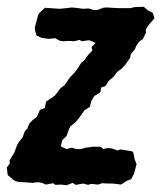

<svg xmlns="http://www.w3.org/2000/svg" viewBox="-23 -534 477 568"><path d="M157 -101 174 -93 189 -97 203 -93H216L230 -97L252 -100H275L283 -93L294 -96L307 -95L325 -89L334 -92L369 -86L372 -80L375 -64L381 -48L373 -19L365 -4L352 1L335 12L312 9H297L279 8L267 12L246 10L238 13L223 9L201 13L192 7L174 14L157 12L141 13L134 8L113 12L101 7L89 5L74 7L60 6L30 4L19 0L0 -16L-3 -38L6 -51L5 -59L20 -84L26 -101L32 -113L44 -128L50 -145L58 -154L64 -169L76 -181L86 -188L95 -209L110 -215L113 -233L139 -251L143 -256L156 -273L168 -282L175 -292L183 -304L199 -321L205 -329L218 -349L226 -355L238 -372L250 -384L248 -395L260 -407L241 -415L218 -412L213 -416L196 -412L181 -413L165 -412L155 -413L140 -421L121 -419L100 -422L85 -429L81 -443L80 -453L89 -486L92 -494L110 -511L138 -509L154 -508L174 -510L190 -512L208 -510L223 -508L239 -509L252 -505L264 -504L282 -511L292 -512L307 -511L326 -510H337H363L375 -513L402 -514L415 -503L429 -496L434 -480L416 -459L408 -446L409 -438L400 -419L388 -410L379 -396L376 -388L364 -374L362 -363L348 -343L336 -330L323 -321L314 -308L297 -293L290 -280L276 -275L274 -261L256 -250L247 -235L243 -218L227 -208L218 -195L211 -185L200 -172L185 -160L180 -149L174 -132L161 -119Z"/></svg>

Font: Winky Rough Medium
Style: Italic
Weight: 500
Italic angle: -8.97852°
Designer: Simon Atzbach
Foundry: typofactur
Version: Version 1.206; ttfautohint (v1.8.4.7-5d5b)